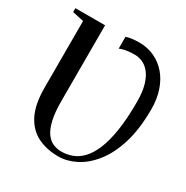

<svg xmlns="http://www.w3.org/2000/svg" viewBox="-173 -901 1022 1054"><g transform="rotate(30 338.0 -374.0)"><path d="M338 9Q263.5 9 206.5 -19.2Q149.5 -47.5 117 -111Q84.5 -174.5 84.5 -280.5V-703L13 -718.5V-743H201V-265Q201 -191.5 212 -144Q223 -96.5 242.2 -70Q261.5 -43.5 286.5 -33Q311.5 -22.5 339.5 -22.5Q373.5 -22.5 406.2 -34.5Q439 -46.5 467.2 -75.5Q495.5 -104.5 517 -155Q538.5 -205.5 550.8 -282.2Q563 -359 563 -466.5Q563 -530.5 550.2 -572.8Q537.5 -615 517 -639.8Q496.5 -664.5 472.2 -674.8Q448 -685 424.5 -685Q401.5 -685 384 -683Q366.5 -681 353.2 -677.5Q340 -674 329.5 -669.5V-744Q338.5 -748.5 362.2 -752Q386 -755.5 411.5 -755.5Q463 -755.5 507 -735.5Q551 -715.5 583.5 -678Q616 -640.5 634 -587Q652 -533.5 651.5 -466.5Q651 -343 623 -253Q595 -163 548.8 -105Q502.5 -47 447.5 -19Q392.5 9 338 9Z"/></g></svg>

Font: Merriweather 120pt Medium
Style: Regular
Weight: 500
Version: Version 2.100